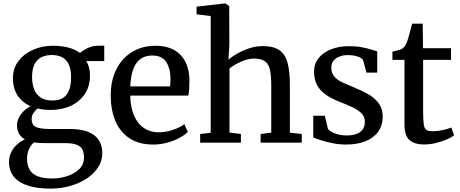

<svg xmlns="http://www.w3.org/2000/svg" viewBox="-20 -839 2702 1129"><path d="M278 270Q214 270 167.8 259Q121.5 248 91.8 227.8Q62 207.5 47.5 179Q33 150.5 33 115Q33 82.5 45.8 56.2Q58.5 30 80 10.8Q101.5 -8.5 126.5 -19.5Q103.5 -32 91.8 -53Q80 -74 80 -103Q80 -125.5 90.8 -146.8Q101.5 -168 119.5 -185.8Q137.5 -203.5 160 -214.5Q109 -237 82.5 -278.8Q56 -320.5 56 -378Q56 -438.5 89.5 -481.5Q123 -524.5 176.5 -547.2Q230 -570 289.5 -570Q340.5 -570 381.2 -559.5Q422 -549 450.5 -527.5Q461.5 -539 492.2 -554.8Q523 -570.5 561.5 -570.5H593V-480H487Q494 -469 499 -455.5Q504 -442 506.5 -426.8Q509 -411.5 509 -395Q509.5 -333.5 479.8 -288Q450 -242.5 397.8 -217.5Q345.5 -192.5 277.5 -192.5Q256.5 -192.5 237.2 -194.8Q218 -197 200.5 -201Q186 -188.5 176 -173Q166 -157.5 166 -140.5Q166 -104 191.2 -92.2Q216.5 -80.5 276.5 -80.5H389.5Q455 -80.5 497.8 -63.8Q540.5 -47 561 -15.2Q581.5 16.5 581.5 61.5Q581.5 106.5 557.2 144.2Q533 182 490.8 210.2Q448.5 238.5 393.8 254.2Q339 270 278 270ZM287.5 210.5Q333.5 210.5 376.2 196.2Q419 182 446.5 154.8Q474 127.5 474 88Q474 60 465 41Q456 22 431.2 12.2Q406.5 2.5 359 2.5H240Q223.5 2.5 208.2 1.5Q193 0.5 179.5 -2Q160.5 15 149.8 39.8Q139 64.5 139 96.5Q139 131.5 153.2 157.2Q167.5 183 199.8 196.8Q232 210.5 287.5 210.5ZM287.5 -248Q346 -248 372 -283.2Q398 -318.5 398 -384.5Q398 -429.5 385.2 -458.5Q372.5 -487.5 347 -501.5Q321.5 -515.5 284 -515.5Q250.5 -515.5 224.2 -502.8Q198 -490 183.2 -461.8Q168.5 -433.5 168.5 -387Q168.5 -346.5 180.5 -315Q192.5 -283.5 219 -265.8Q245.5 -248 287.5 -248Z M881.5 11Q797 11 741.2 -26Q685.5 -63 658.2 -128.5Q631 -194 631 -279.5Q631 -345.5 650.2 -399Q669.5 -452.5 704.5 -490.8Q739.5 -529 787.8 -549.5Q836 -570 893 -570Q987.5 -570 1039.2 -518.5Q1091 -467 1094 -370.5Q1094 -340 1092.5 -317.2Q1091 -294.5 1087 -277H746Q746.5 -229.5 757.8 -189.8Q769 -150 790 -121.2Q811 -92.5 842.2 -76.8Q873.5 -61 914 -61Q956 -61 998.8 -76Q1041.5 -91 1064 -108.5L1084.5 -63.5Q1066.5 -45 1034.8 -28Q1003 -11 963 0Q923 11 881.5 11ZM746 -331H980Q981 -339.5 981.8 -352Q982.5 -364.5 982.5 -374Q982.5 -434.5 958 -473.5Q933.5 -512.5 875 -512.5Q848.5 -512.5 826.2 -503.5Q804 -494.5 786.8 -473.8Q769.5 -453 759 -418Q748.5 -383 746 -331Z M1219 -58.5V-744.5L1136 -755V-800L1302.5 -819H1305L1328 -803.5L1328.5 -573L1323.5 -488Q1341.5 -504.5 1373.5 -523Q1405.5 -541.5 1444.8 -554.8Q1484 -568 1524 -568Q1588 -568 1622.8 -544Q1657.5 -520 1671 -469.2Q1684.5 -418.5 1684.5 -338.5V-59L1754.5 -51V0H1512.5V-51L1575 -59V-339Q1575 -392.5 1567.8 -427Q1560.5 -461.5 1539 -478Q1517.5 -494.5 1474 -494.5Q1448.5 -494.5 1422 -485.8Q1395.5 -477 1371.2 -463.8Q1347 -450.5 1329.5 -436.5V-59.5L1396.5 -51V0H1157V-51Z M2015 11Q1976 11 1938 3.5Q1900 -4 1869.5 -13.8Q1839 -23.5 1822 -30.5V-158.5H1890L1908.5 -80.5Q1915 -71.5 1931.5 -62.5Q1948 -53.5 1970.5 -48Q1993 -42.5 2017 -42.5Q2056 -42.5 2079.8 -52.8Q2103.5 -63 2114.5 -81Q2125.5 -99 2125.5 -123Q2125.5 -151.5 2107.2 -171Q2089 -190.5 2055 -207Q2021 -223.5 1973 -242Q1925 -261 1892.2 -285Q1859.5 -309 1843 -341.5Q1826.5 -374 1826.5 -419Q1826.5 -463.5 1853.2 -497Q1880 -530.5 1926.5 -549Q1973 -567.5 2031 -567.5Q2075 -567.5 2107.5 -561.2Q2140 -555 2162.5 -547.8Q2185 -540.5 2198 -537V-412H2135L2114.5 -486.5Q2110 -494.5 2097 -501Q2084 -507.5 2066.2 -511.2Q2048.5 -515 2029 -515Q1998.5 -515.5 1975.5 -506.2Q1952.5 -497 1940.2 -480.8Q1928 -464.5 1928 -442.5Q1928 -408.5 1946.8 -387.8Q1965.5 -367 1995.2 -353.5Q2025 -340 2058 -326.5Q2090.5 -313 2121.2 -298Q2152 -283 2176.8 -263.2Q2201.5 -243.5 2216 -216.5Q2230.5 -189.5 2230.5 -151.5Q2230.5 -103 2205.2 -66.5Q2180 -30 2131.5 -9.5Q2083 11 2015 11Z M2473 10.5Q2418 10.5 2388.2 -15.2Q2358.5 -41 2358.5 -106V-487H2287.5V-535Q2298 -538 2310 -541Q2322 -544 2332.5 -547.2Q2343 -550.5 2348 -554.5Q2354 -559.5 2358 -564.5Q2362 -569.5 2365.8 -576.2Q2369.5 -583 2373 -593Q2378 -605 2383.8 -626Q2389.5 -647 2395 -667.8Q2400.5 -688.5 2403.5 -700H2465.5L2467.5 -555.5H2632V-487H2468V-184Q2468 -130 2472.2 -105.2Q2476.5 -80.5 2489 -74Q2501.5 -67.5 2527 -67.5Q2555 -67.5 2586.2 -74.8Q2617.5 -82 2634 -89L2650 -43Q2634 -30.5 2605.8 -18.5Q2577.5 -6.5 2542.8 2Q2508 10.5 2473 10.5Z"/></svg>

Font: Merriweather Medium
Style: Regular
Weight: 500
Version: Version 2.100